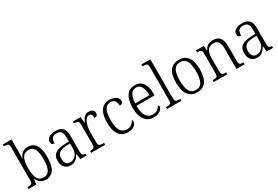

<svg xmlns="http://www.w3.org/2000/svg" viewBox="64 -1793 4103 2836"><g transform="rotate(-30 2115.0 -375.0)"><path d="M312 10Q258 10 222 -16Q186 -42 166 -86H161L151 0H17V-32H29Q68 -32 85.5 -43.5Q103 -55 103 -104V-655Q103 -705 85.5 -716.5Q68 -728 31 -728H17V-760H165V-569Q165 -551 164.5 -525.5Q164 -500 163.5 -475.5Q163 -451 161 -434H164Q184 -485 220 -515Q256 -545 315 -545Q404 -545 449 -479Q494 -413 494 -268Q494 -123 445.5 -56.5Q397 10 312 10ZM304 -35Q430 -35 430 -270Q430 -388 401 -444.5Q372 -501 303 -501Q229 -501 197 -442.5Q165 -384 165 -269Q165 -155 195.5 -95Q226 -35 304 -35Z M733 10Q674 10 635 -28.5Q596 -67 596 -148Q596 -227 648 -265Q700 -303 807 -307L884 -310V-372Q884 -413 876.5 -443Q869 -473 847.5 -489.5Q826 -506 785 -506Q727 -506 707.5 -475Q688 -444 688 -391Q634 -391 634 -445Q634 -488 674 -516Q714 -544 787 -544Q869 -544 907.5 -504Q946 -464 946 -375V-111Q946 -62 957.5 -47Q969 -32 1002 -32H1006V0H899L889 -92H884Q868 -66 848.5 -42.5Q829 -19 801.5 -4.5Q774 10 733 10ZM748 -33Q788 -33 818.5 -54Q849 -75 866.5 -109.5Q884 -144 884 -185V-277L817 -274Q729 -271 694.5 -238Q660 -205 660 -145Q660 -95 681 -64Q702 -33 748 -33Z M1085 0V-32H1093Q1118 -32 1134 -36.5Q1150 -41 1157.5 -56.5Q1165 -72 1165 -106V-433Q1165 -481 1147.5 -492.5Q1130 -504 1090 -504H1083V-536H1213L1224 -431H1227Q1238 -460 1253.5 -486Q1269 -512 1293.5 -528.5Q1318 -545 1356 -545Q1400 -545 1422 -525.5Q1444 -506 1444 -475Q1444 -451 1430.5 -436Q1417 -421 1387 -421Q1387 -461 1375 -479.5Q1363 -498 1333 -498Q1307 -498 1287 -477.5Q1267 -457 1254 -423.5Q1241 -390 1234 -351Q1227 -312 1227 -275V-103Q1227 -54 1244 -43Q1261 -32 1299 -32H1324V0Z M1710 10Q1653 10 1608 -18Q1563 -46 1537.5 -106.5Q1512 -167 1512 -264Q1512 -371 1537.5 -432Q1563 -493 1607 -518.5Q1651 -544 1707 -544Q1772 -544 1815 -515.5Q1858 -487 1858 -440Q1858 -415 1843 -404Q1828 -393 1800 -393Q1800 -440 1779 -473Q1758 -506 1706 -506Q1667 -506 1637.5 -484Q1608 -462 1592 -409.5Q1576 -357 1576 -265Q1576 -150 1613 -92.5Q1650 -35 1719 -35Q1769 -35 1800 -60Q1831 -85 1847 -120Q1859 -108 1859 -86Q1859 -66 1842.5 -43.5Q1826 -21 1793 -5.5Q1760 10 1710 10Z M2150 10Q2055 10 2001.5 -61.5Q1948 -133 1948 -263Q1948 -404 1998 -474Q2048 -544 2141 -544Q2226 -544 2273.5 -480.5Q2321 -417 2321 -299V-267H2012Q2012 -148 2051 -91Q2090 -34 2159 -34Q2209 -34 2241 -58Q2273 -82 2289 -113Q2295 -110 2299.5 -103.5Q2304 -97 2304 -86Q2304 -68 2287 -45.5Q2270 -23 2236 -6.5Q2202 10 2150 10ZM2257 -307Q2256 -395 2228.5 -449.5Q2201 -504 2141 -504Q2078 -504 2048 -452Q2018 -400 2013 -307Z M2379 0V-32H2395Q2423 -32 2439.5 -36.5Q2456 -41 2463 -56.5Q2470 -72 2470 -105V-656Q2470 -705 2453 -716.5Q2436 -728 2399 -728H2379V-760H2533V-105Q2533 -72 2540 -56.5Q2547 -41 2563.5 -36.5Q2580 -32 2609 -32H2624V0Z M2890 10Q2796 10 2742 -58.5Q2688 -127 2688 -268Q2688 -408 2739.5 -476Q2791 -544 2893 -544Q2988 -544 3040.5 -476.5Q3093 -409 3093 -268Q3093 -126 3041.5 -58Q2990 10 2890 10ZM2891 -30Q2968 -30 2998.5 -92Q3029 -154 3029 -268Q3029 -387 2997.5 -445.5Q2966 -504 2892 -504Q2816 -504 2784 -445Q2752 -386 2752 -268Q2752 -152 2784.5 -91Q2817 -30 2891 -30Z M3176 0V-32H3188Q3229 -32 3246 -43.5Q3263 -55 3263 -105V-433Q3263 -481 3246 -492.5Q3229 -504 3192 -504H3181V-536H3315L3323 -454H3327Q3353 -505 3388 -524.5Q3423 -544 3472 -544Q3548 -544 3587 -498Q3626 -452 3626 -354V-105Q3626 -72 3632.5 -56.5Q3639 -41 3654 -36.5Q3669 -32 3696 -32H3703V0H3563V-354Q3563 -420 3538.5 -459.5Q3514 -499 3454 -499Q3407 -499 3378.5 -475.5Q3350 -452 3337.5 -413Q3325 -374 3325 -326V-102Q3325 -54 3341.5 -43Q3358 -32 3398 -32H3406V0Z M3914 10Q3855 10 3816 -28.5Q3777 -67 3777 -148Q3777 -227 3829 -265Q3881 -303 3988 -307L4065 -310V-372Q4065 -413 4057.5 -443Q4050 -473 4028.5 -489.5Q4007 -506 3966 -506Q3908 -506 3888.5 -475Q3869 -444 3869 -391Q3815 -391 3815 -445Q3815 -488 3855 -516Q3895 -544 3968 -544Q4050 -544 4088.5 -504Q4127 -464 4127 -375V-111Q4127 -62 4138.5 -47Q4150 -32 4183 -32H4187V0H4080L4070 -92H4065Q4049 -66 4029.5 -42.5Q4010 -19 3982.5 -4.5Q3955 10 3914 10ZM3929 -33Q3969 -33 3999.5 -54Q4030 -75 4047.5 -109.5Q4065 -144 4065 -185V-277L3998 -274Q3910 -271 3875.5 -238Q3841 -205 3841 -145Q3841 -95 3862 -64Q3883 -33 3929 -33Z"/></g></svg>

Font: Noto Serif Tamil SemiCondensed Light
Style: Regular
Weight: 300
Width: 4
Designer: Indian Type Foundry, Tom Grace, and the Monotype Design Team
Foundry: Monotype Imaging Inc.
Version: Version 2.004; ttfautohint (v1.8.4.7-5d5b)